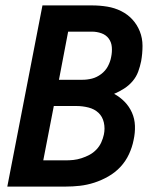

<svg xmlns="http://www.w3.org/2000/svg" viewBox="-20 -690 590 710"><path d="M7 0 137 -670H320Q349 -670 376.5 -665.5Q404 -661 428 -649Q452 -637 469.5 -618Q487 -599 497 -574Q507 -549 507 -520.5Q507 -492 502 -464Q498 -444 491 -425Q484 -406 470.5 -390Q457 -374 439 -362.5Q421 -351 402 -343Q424 -331 441 -313.5Q458 -296 468 -273.5Q478 -251 479 -225Q480 -199 474 -172Q469 -146 457 -120Q445 -94 425.5 -73Q406 -52 380.5 -37.5Q355 -23 328.5 -14.5Q302 -6 275.5 -3Q249 0 222 0ZM198 -395H285Q303 -395 320.5 -399.5Q338 -404 354 -416Q370 -428 379 -445Q388 -462 391 -479Q395 -498 393.5 -516Q392 -534 382 -547.5Q372 -561 355 -567Q338 -573 320 -573H232ZM140 -97H222Q237 -97 251.5 -98.5Q266 -100 281.5 -105Q297 -110 311 -117.5Q325 -125 336.5 -137Q348 -149 354.5 -163.5Q361 -178 364 -192Q369 -215 364 -237Q359 -259 344 -273Q329 -287 307 -292.5Q285 -298 262 -298H179Z"/></svg>

Font: Lode
Style: Bold Italic
Weight: 700
Italic angle: -11°
Monospace: yes
Designer: Belleve Invis
Foundry: Belleve Invis
Version: Version 29.2.0; ttfautohint (v1.8.3)